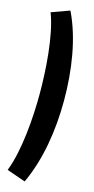

<svg xmlns="http://www.w3.org/2000/svg" viewBox="-123 -738 418 852"><g transform="rotate(15 86.0 -312.5)"><path d="M52 -312C52 -206 41 -49 2 50L88 80C141 -33 164 -172 164 -312C164 -449 143 -592 88 -705L5 -675C43 -576 52 -416 52 -312Z"/></g></svg>

Font: Blinker Headline
Style: Regular
Weight: 900
Width: 4
Designer: Juergen Huber
Foundry: supertype
Version: Version 1.015;PS 1.15;hotconv 1.0.88;makeotf.lib2.5.647800